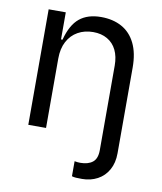

<svg xmlns="http://www.w3.org/2000/svg" viewBox="-84 -621 754 893"><g transform="rotate(10 292.5 -174.5)"><path d="M422.6 0H506.4V58.2Q506.4 103.7 487.9 136.7Q469.5 169.7 437 187.1Q404.5 204.5 364.3 204.5Q346.9 204.5 335.8 203.8Q324.6 203.1 316.1 200.3V129.3Q330.3 132.1 343 132.1Q380.3 132.1 401.5 115.2Q422.6 98.4 422.6 58.2ZM158.4 -328.1V0H74.6V-545.5H155.5V-417.6H162.6Q181.5 -489.7 220 -521.1Q258.5 -552.6 321.7 -552.6Q377.8 -552.6 419.4 -529.8Q460.9 -507.1 483.7 -460.9Q506.4 -414.8 506.4 -346.6V0H422.6V-340.9Q422.6 -383.5 407.7 -414.1Q392.8 -444.6 364.5 -460.9Q336.3 -477.3 297.6 -477.3Q257.1 -477.3 225.5 -459.5Q193.9 -441.8 176.1 -408.2Q158.4 -374.6 158.4 -328.1Z"/></g></svg>

Font: Riot Sans
Style: Regular
Weight: 400
Designer: Rasmus Andersson
Foundry: rsms
Version: Version 3.005